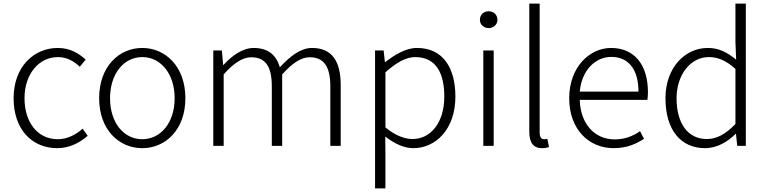

<svg xmlns="http://www.w3.org/2000/svg" viewBox="-20 -815 4288 1073"><path d="M300 13C367 13 424 -16 470 -56L442 -96C406 -64 358 -37 303 -37C191 -37 117 -130 117 -266C117 -402 198 -496 304 -496C354 -496 393 -473 426 -442L459 -482C422 -515 374 -547 303 -547C171 -547 56 -444 56 -266C56 -89 161 13 300 13Z M775 13C904 13 1016 -89 1016 -266C1016 -444 904 -547 775 -547C646 -547 534 -444 534 -266C534 -89 646 13 775 13ZM775 -37C671 -37 595 -130 595 -266C595 -402 671 -496 775 -496C879 -496 956 -402 956 -266C956 -130 879 -37 775 -37Z M1172 0H1230V-399C1286 -463 1337 -495 1384 -495C1463 -495 1499 -444 1499 -333V0H1557V-399C1614 -463 1663 -495 1711 -495C1789 -495 1826 -444 1826 -333V0H1884V-341C1884 -478 1831 -547 1724 -547C1662 -547 1604 -504 1544 -439C1525 -504 1482 -547 1397 -547C1337 -547 1277 -505 1229 -452H1227L1220 -533H1172Z M2076 238H2134V46L2133 -52C2187 -10 2240 13 2290 13C2415 13 2525 -93 2525 -275C2525 -439 2453 -547 2311 -547C2246 -547 2185 -508 2133 -468H2131L2124 -533H2076ZM2285 -38C2246 -38 2191 -55 2134 -103V-411C2196 -466 2249 -496 2300 -496C2419 -496 2463 -403 2463 -275C2463 -132 2389 -38 2285 -38Z M2681 0H2739V-533H2681ZM2711 -658C2737 -658 2760 -677 2760 -704C2760 -734 2737 -752 2711 -752C2684 -752 2662 -734 2662 -704C2662 -677 2684 -658 2711 -658Z M3009 13C3028 13 3038 10 3048 7L3039 -39C3028 -37 3024 -37 3020 -37C3006 -37 2996 -48 2996 -73V-795H2938V-79C2938 -17 2961 13 3009 13Z M3409 13C3486 13 3536 -12 3579 -39L3557 -82C3517 -54 3472 -36 3415 -36C3300 -36 3223 -127 3220 -257H3598C3600 -270 3601 -284 3601 -299C3601 -455 3524 -547 3395 -547C3274 -547 3161 -439 3161 -266C3161 -91 3272 13 3409 13ZM3220 -303C3231 -425 3309 -497 3396 -497C3489 -497 3548 -432 3548 -303Z M3920 13C3989 13 4048 -24 4091 -67H4093L4100 0H4148V-795H4090V-578L4094 -482C4042 -523 3999 -547 3935 -547C3809 -547 3699 -438 3699 -266C3699 -87 3786 13 3920 13ZM3930 -38C3822 -38 3761 -128 3761 -266C3761 -397 3839 -496 3941 -496C3991 -496 4036 -478 4090 -430V-122C4037 -67 3987 -38 3930 -38Z"/></svg>

Font: Noto Sans T Chinese Light
Style: Regular
Weight: 300
Designer: Ryoko NISHIZUKA (kana & ideographs); Paul D. Hunt (Latin, Greek & Cyrillic); Wenlong ZHANG (bopomofo); Sandoll Communica
Foundry: Adobe Systems Incorporated
Version: Version 1.000;PS 1;hotconv 1.0.78;makeotf.lib2.5.61930